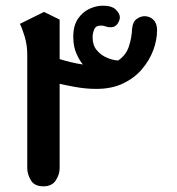

<svg xmlns="http://www.w3.org/2000/svg" viewBox="-20 -656 623 676"><path d="M133 0Q101 0 88.5 -21.5Q76 -43 76 -64V-463Q76 -497 67 -527Q58 -557 50 -572L135 -614L190 -587V-448Q205 -443 230 -437Q255 -431 272 -429Q261 -441 249.5 -466.5Q238 -492 238 -526Q238 -566 254.5 -590Q271 -614 295 -625Q319 -636 342 -636Q374 -636 388 -622Q402 -608 402 -595Q402 -585 394 -572.5Q386 -560 369 -560Q359 -560 352 -563Q345 -566 335 -566Q317 -566 311.5 -552Q306 -538 306 -525Q306 -497 320.5 -479.5Q335 -462 356 -453Q377 -444 396 -443Q424 -462 434 -493Q444 -524 445 -554Q447 -579 461 -589Q475 -599 489 -599Q507 -599 520 -586.5Q533 -574 533 -550Q533 -515 519.5 -479Q506 -443 479.5 -412Q453 -381 413 -362Q373 -343 319 -343Q282 -343 244 -350Q206 -357 190 -361V-64Q190 -42 176.5 -21Q163 0 133 0Z"/></svg>

Font: El Messiri SemiBold
Style: Regular
Weight: 600
Designer: Mohamed Gaber
Foundry: Kief Type Foundry
Version: Version 2.020; ttfautohint (v1.8.3)